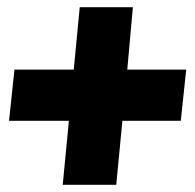

<svg xmlns="http://www.w3.org/2000/svg" viewBox="-20 -517 540 531"><path d="M200.5 -497H347.5L332 -324.5H495L480 -183H318.5L301.5 -6H153.5L170.5 -183H5L20 -324.5H184Z"/></svg>

Font: Karla ExtraBold
Style: Italic
Weight: 800
Italic angle: -8°
Designer: Jonathan Pinhorn
Version: Version 2.004;gftools[0.9.33]